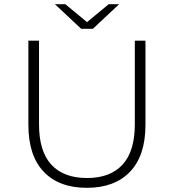

<svg xmlns="http://www.w3.org/2000/svg" viewBox="-20 -895 833 920"><path d="M116 -297V-700H167V-299Q167 -170 226 -106Q285 -42 397 -42Q508 -42 567 -106Q626 -170 626 -299V-700H677V-297Q677 -149 603 -72Q529 5 396 5Q263 5 189.5 -72Q116 -149 116 -297ZM551 -875 425 -757H369L243 -875H293L397 -789L501 -875Z"/></svg>

Font: Idrija Light
Style: Regular
Weight: 300
Designer: Julieta Ulanovsky
Foundry: Julieta Ulanovsky
Version: Version 7.200